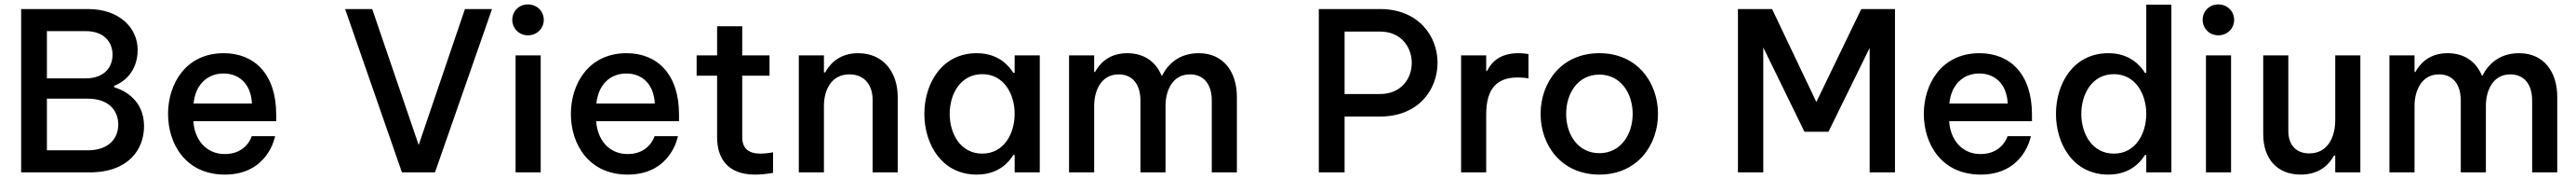

<svg xmlns="http://www.w3.org/2000/svg" viewBox="-20 -781 11697 811"><path d="M387 0C564 0 634 -105 634 -209C634 -325 548 -371 498 -386V-392C533 -405 605 -449 605 -555C605 -655 522 -740 380 -740H76V0ZM369 -640C455 -640 491 -588 491 -533C491 -478 455 -426 369 -426H193V-640ZM378 -334C477 -334 517 -277 517 -217C517 -157 477 -100 378 -100H193V-334Z M1001 10C1199 10 1229 -164 1229 -164H1123C1123 -164 1100 -83 1001 -83C914 -83 863 -150 858 -232H1234V-263C1234 -445 1135 -540 996 -540C822 -540 743 -399 743 -265C743 -129 823 10 1001 10ZM859 -312C867 -396 920 -448 995 -448C1061 -448 1119 -406 1124 -312Z M1955 0 2214 -740H2091L1881 -124L1670 -740H1547L1805 0Z M2377 -621C2418 -621 2449 -652 2449 -691C2449 -730 2418 -761 2377 -761C2336 -761 2306 -730 2306 -691C2306 -653 2336 -621 2377 -621ZM2435 0V-530H2321V0Z M2830 10C3028 10 3058 -164 3058 -164H2952C2952 -164 2929 -83 2830 -83C2743 -83 2692 -150 2687 -232H3063V-263C3063 -445 2964 -540 2825 -540C2651 -540 2572 -399 2572 -265C2572 -129 2652 10 2830 10ZM2688 -312C2696 -396 2749 -448 2824 -448C2890 -448 2948 -406 2953 -312Z M3408 10C3452 10 3490 2 3490 2V-91C3490 -91 3460 -85 3433 -85C3378 -85 3350 -109 3350 -160V-438H3474V-530H3350V-662H3236V-530H3143V-438H3236V-158C3236 -67 3281 10 3408 10Z M3721 0V-301C3721 -374 3755 -444 3837 -444C3907 -444 3942 -393 3942 -330V0H4056V-342C4056 -450 3994 -540 3876 -540C3782 -540 3741 -480 3727 -453H3721V-530H3607V0Z M4415 -540C4255 -540 4177 -401 4177 -265C4177 -129 4255 10 4415 10C4515 10 4562 -48 4581 -79H4587V0H4701V-530H4587V-451H4581C4562 -481 4515 -540 4415 -540ZM4440 -445C4538 -445 4587 -355 4587 -265C4587 -175 4538 -85 4440 -85C4341 -85 4292 -175 4292 -265C4292 -355 4341 -445 4440 -445Z M4948 0V-302C4948 -367 4978 -444 5059 -444C5125 -444 5158 -395 5158 -326V0H5272V-302C5272 -368 5302 -444 5383 -444C5448 -444 5482 -396 5482 -326V0H5596V-342C5596 -454 5536 -540 5423 -540C5335 -540 5284 -492 5256 -438H5254C5229 -499 5177 -540 5098 -540C5011 -540 4970 -488 4952 -455H4948V-530H4834V0Z M6085 0V-253H6246C6420 -253 6507 -374 6507 -497C6507 -618 6420 -740 6246 -740H5968V0ZM6246 -638C6342 -638 6390 -567 6390 -496C6390 -425 6342 -355 6246 -355H6085V-638Z M6728 0V-263C6728 -381 6778 -430 6871 -430C6897 -430 6920 -426 6920 -426V-536C6920 -536 6899 -540 6874 -540C6792 -540 6753 -501 6732 -460H6728V-530H6614V0Z M7242 10C7414 10 7508 -123 7508 -265C7508 -407 7414 -540 7242 -540C7069 -540 6975 -407 6975 -265C6975 -123 7069 10 7242 10ZM7242 -87C7144 -87 7091 -172 7091 -265C7091 -358 7144 -443 7242 -443C7339 -443 7393 -358 7393 -265C7393 -172 7339 -87 7242 -87Z M7986 0V-566L8173 -184H8282L8469 -564V0H8584V-740H8431L8227 -319L8026 -740H7871V0Z M8973 10C9171 10 9201 -164 9201 -164H9095C9095 -164 9072 -83 8973 -83C8886 -83 8835 -150 8830 -232H9206V-263C9206 -445 9107 -540 8968 -540C8794 -540 8715 -399 8715 -265C8715 -129 8795 10 8973 10ZM8831 -312C8839 -396 8892 -448 8967 -448C9033 -448 9091 -406 9096 -312Z M9553 10C9653 10 9700 -48 9719 -79H9725V0H9839V-760H9725V-451H9719C9700 -481 9653 -540 9553 -540C9393 -540 9315 -401 9315 -265C9315 -129 9393 10 9553 10ZM9578 -85C9479 -85 9430 -175 9430 -265C9430 -355 9479 -445 9578 -445C9676 -445 9725 -355 9725 -265C9725 -175 9676 -85 9578 -85Z M10052 -621C10093 -621 10124 -652 10124 -691C10124 -730 10093 -761 10052 -761C10011 -761 9981 -730 9981 -691C9981 -653 10011 -621 10052 -621ZM10110 0V-530H9996V0Z M10426 10C10520 10 10561 -46 10577 -76H10583V0H10697V-530H10583V-236C10583 -162 10550 -86 10465 -86C10406 -86 10370 -124 10370 -187V-530H10256V-173C10256 -62 10319 10 10426 10Z M10943 0V-302C10943 -367 10973 -444 11054 -444C11120 -444 11153 -395 11153 -326V0H11267V-302C11267 -368 11297 -444 11378 -444C11443 -444 11477 -396 11477 -326V0H11591V-342C11591 -454 11531 -540 11418 -540C11330 -540 11279 -492 11251 -438H11249C11224 -499 11172 -540 11093 -540C11006 -540 10965 -488 10947 -455H10943V-530H10829V0Z"/></svg>

Font: Be Vietnam Pro Medium
Style: Regular
Weight: 500
Designer: Lam Bao, Tony Le, Vietanh Nguyen
Foundry: Yellow Type Foundry
Version: Version 1.002